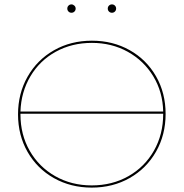

<svg xmlns="http://www.w3.org/2000/svg" viewBox="-20 -848 835 873"><path d="M733 -330Q733 -235 689.5 -158.5Q646 -82 569.5 -38.5Q493 5 397 5Q302 5 225.5 -38Q149 -81 105.5 -157Q62 -233 62 -328Q62 -423 105.5 -499.5Q149 -576 225.5 -619.5Q302 -663 398 -663Q493 -663 569.5 -620Q646 -577 689.5 -501Q733 -425 733 -330ZM73 -341H722Q720 -430 677 -501Q634 -572 561 -612.5Q488 -653 398 -653Q307 -653 234 -613Q161 -573 118.5 -501.5Q76 -430 73 -341ZM722 -330V-331H73V-328Q73 -236 115 -162.5Q157 -89 231 -47Q305 -5 397 -5Q490 -5 564 -47Q638 -89 680 -163Q722 -237 722 -330ZM286 -809Q286 -817 291.5 -822.5Q297 -828 305 -828Q312 -828 318 -822.5Q324 -817 324 -809Q324 -801 318.5 -795.5Q313 -790 305 -790Q297 -790 291.5 -795.5Q286 -801 286 -809ZM470 -809Q470 -817 475.5 -822.5Q481 -828 489 -828Q497 -828 502.5 -822.5Q508 -817 508 -809Q508 -801 502.5 -795.5Q497 -790 489 -790Q481 -790 475.5 -795.5Q470 -801 470 -809Z"/></svg>

Font: Ysabeau Hairline
Style: Regular
Weight: 100
Designer: Christian Thalmann (Catharsis Fonts)
Version: Version 0.003